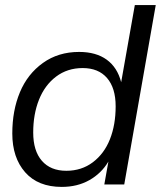

<svg xmlns="http://www.w3.org/2000/svg" viewBox="-20 -732 638 762"><path d="M225.1 9.8Q130.9 9.8 79.8 -48.3Q28.8 -106.4 28.8 -202.1Q28.8 -293.5 59.1 -366Q89.4 -438.5 150.4 -482.2Q211.4 -525.9 293.9 -525.9Q361.3 -525.9 403.6 -495.1Q445.8 -464.4 460.9 -405.8L515.1 -711.9H598.1L473.1 0H394L410.2 -90.8Q382.3 -43.9 334.7 -17.1Q287.1 9.8 225.1 9.8ZM243.2 -54.2Q303.7 -54.2 348.6 -88.1Q393.6 -122.1 416.3 -179.4Q439 -236.8 439 -310.1Q439 -382.8 404.8 -422.4Q370.6 -461.9 308.1 -461.9Q247.6 -461.9 202.6 -428Q157.7 -394 134.8 -336.4Q111.8 -278.8 111.8 -206.1Q111.8 -133.3 146.2 -93.8Q180.7 -54.2 243.2 -54.2Z"/></svg>

Font: Creato Display
Style: Italic
Weight: 400
Italic angle: -10°
Version: Version 1.000